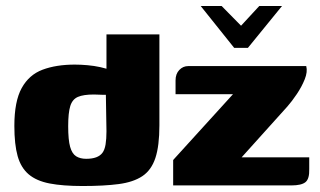

<svg xmlns="http://www.w3.org/2000/svg" viewBox="-20 -620 1070 642"><path d="M651 -600H721L786 -534L847 -600H923L809 -460H763ZM28 -199Q28 -281 52.5 -325.5Q77 -370 122.5 -387Q168 -404 230 -404Q250 -404 272.5 -402Q295 -400 315.5 -395.5Q336 -391 352 -384.5Q368 -378 377 -371L336 -354V-505H513V-201Q513 -132 499.5 -91.5Q486 -51 456 -31Q426 -11 377 -4.5Q328 2 256 2Q190 2 146 -6.5Q102 -15 76 -37Q50 -59 39 -98Q28 -137 28 -199ZM268 -89Q288 -89 301.5 -94Q315 -99 322.5 -109Q330 -119 333 -137Q336 -155 336 -181L334 -303Q330 -303 323.5 -303Q317 -303 309.5 -303.5Q302 -304 294 -304Q259 -304 240.5 -296Q222 -288 215 -265.5Q208 -243 208 -198Q208 -152 214.5 -129Q221 -106 234.5 -97.5Q248 -89 268 -89ZM788 -94H1014V-55Q1015 -22 1001.5 -11Q988 0 954 0H559V-85L759 -305H567V-351Q567 -373 579.5 -386Q592 -399 609 -399H1004Q1009 -380 999 -355Q989 -330 972.5 -305.5Q956 -281 941 -264Z"/></svg>

Font: Genos ExtraBold
Style: Regular
Weight: 800
Designer: Robert E. Leuschke
Foundry: Robert E. Leuschke
Version: Version 1.010